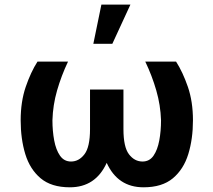

<svg xmlns="http://www.w3.org/2000/svg" viewBox="-20 -792 913 822"><path d="M140.6 -528.4H271.3Q242.5 -467.7 224.4 -404.8Q206.3 -342 204.5 -277Q204.5 -231.2 212 -190.9Q219.5 -150.6 236.9 -125.5Q254.3 -100.5 284.1 -100.5Q317.8 -100.5 341.6 -131.6Q365.4 -162.6 365.4 -239.3V-408.7H508.5V-239.3Q508.5 -162.6 532.1 -131.6Q555.8 -100.5 590.2 -100.5Q620 -100.5 637.3 -125.5Q654.5 -150.6 661.9 -190.7Q669.4 -230.8 669.4 -277Q667.3 -342 649.1 -404.8Q631 -467.7 601.9 -528.4H733.7Q762.4 -483.7 784.3 -420.3Q806.1 -356.9 806.1 -277Q806.1 -197.4 786.2 -132.5Q766.3 -67.5 720.2 -28.8Q674 9.9 594.5 9.9Q484.4 9.9 436.8 -94.8Q389.2 9.9 279.1 9.9Q199.9 9.9 153.9 -28.8Q108 -67.5 88.2 -132.5Q68.5 -197.4 68.5 -277Q68.5 -356.9 90.2 -420.3Q111.9 -483.7 140.6 -528.4ZM379.6 -604.4 414.1 -772.4H538.4L460.9 -604.4Z"/></svg>

Font: Interface
Style: Bold
Weight: 700
Designer: Rasmus Andersson
Foundry: rsms
Version: Version 1.8